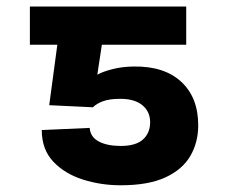

<svg xmlns="http://www.w3.org/2000/svg" viewBox="-20 -548 686 577"><path d="M259.3 -225.6 127.9 -231.9 152.3 -413.6H69.8V-528.3H539.6V-413.6H286.1L272.5 -323.7Q289.6 -333 318.4 -340.3Q347.2 -347.7 381.3 -348.1Q473.6 -349.6 524.7 -302.2Q575.7 -254.9 575.7 -171.4Q575.7 -120.1 552 -79.3Q528.3 -38.6 477.1 -14.9Q425.8 8.8 342.8 8.8Q283.2 8.8 228.8 -8.5Q174.3 -25.9 139.9 -62.5Q105.5 -99.1 105.5 -157.2L249.5 -163.6Q251.5 -136.2 276.9 -122.8Q302.2 -109.4 342.8 -109.4Q388.2 -109.4 409.7 -128.9Q431.2 -148.4 431.2 -180.7Q431.2 -212.4 408 -231.7Q384.8 -251 341.3 -251Q309.1 -251 289.3 -243.7Q269.5 -236.3 259.3 -225.6Z"/></svg>

Font: Inter-Bold
Style: Bold
Weight: 700
Designer: Rasmus Andersson
Foundry: rsms
Version: Version 4.000;git-a52131595